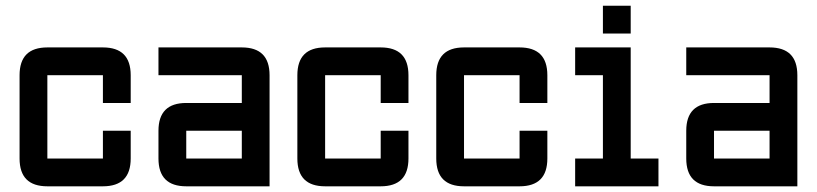

<svg xmlns="http://www.w3.org/2000/svg" viewBox="-20 -655 2872 675"><path d="M341.8 0H146.5Q48.8 0 48.8 -97.7V-390.6Q48.8 -488.3 146.5 -488.3H341.8Q439.5 -488.3 439.5 -390.6V-293H341.8V-390.6H146.5V-97.7H341.8V-195.3H439.5V-97.7Q439.5 0 341.8 0Z M927.7 0H634.8Q537.1 0 537.1 -97.7V-195.3Q537.1 -293 634.8 -293H830.1V-390.6H537.1V-488.3H830.1Q927.7 -488.3 927.7 -390.6ZM634.8 -97.7H830.1V-195.3H634.8Z M1318.4 0H1123Q1025.4 0 1025.4 -97.7V-390.6Q1025.4 -488.3 1123 -488.3H1318.4Q1416 -488.3 1416 -390.6V-293H1318.4V-390.6H1123V-97.7H1318.4V-195.3H1416V-97.7Q1416 0 1318.4 0Z M1806.6 0H1611.3Q1513.7 0 1513.7 -97.7V-390.6Q1513.7 -488.3 1611.3 -488.3H1806.6Q1904.3 -488.3 1904.3 -390.6V-293H1806.6V-390.6H1611.3V-97.7H1806.6V-195.3H1904.3V-97.7Q1904.3 0 1806.6 0Z M2099.6 -537.1V-634.8H2197.3V-537.1ZM2002 0V-97.7H2099.6V-390.6H2002V-488.3H2197.3V-97.7H2294.9V0Z M2783.2 0H2490.2Q2392.6 0 2392.6 -97.7V-195.3Q2392.6 -293 2490.2 -293H2685.5V-390.6H2392.6V-488.3H2685.5Q2783.2 -488.3 2783.2 -390.6ZM2490.2 -97.7H2685.5V-195.3H2490.2Z"/></svg>

Font: BabelStone Runic
Style: Regular
Weight: 400
Designer: Andrew West
Foundry: BabelStone
Version: Version 7.004 November 9, 2023